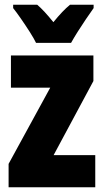

<svg xmlns="http://www.w3.org/2000/svg" viewBox="-20 -786 437 806"><path d="M379.9 0H16.1V-98.1L190.9 -418H25.9V-553.2H372.1V-445.8L205.1 -134.8H379.9ZM131.3 -606Q123 -623.5 105 -651.9Q86.9 -680.2 67.6 -708Q48.3 -735.8 35.2 -752V-766.1H136.2Q165 -741.7 204.1 -692.9Q243.7 -741.7 273.9 -766.1H373V-752Q359.4 -732.9 341.1 -706.1Q322.8 -679.2 305.9 -652.3Q289.1 -625.5 278.3 -606Z"/></svg>

Font: Open Sans Condensed ExtraBold
Style: Regular
Weight: 800
Width: 3
Designer: Monotype Design Team
Foundry: Monotype Imaging Inc.
Version: Version 3.000; ttfautohint (v1.8.4)